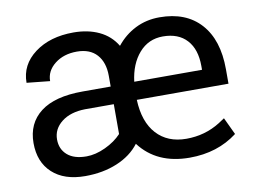

<svg xmlns="http://www.w3.org/2000/svg" viewBox="-64 -630 973 733"><g transform="rotate(-10 422.0 -264.0)"><path d="M616.2 9.8Q488.8 9.8 422.4 -78.1Q390.6 -36.1 335.4 -13.2Q280.3 9.8 211.4 9.8Q129.9 9.8 84 -32.5Q38.1 -74.7 38.1 -148.4Q38.1 -225.1 93.5 -267.6Q148.9 -310.1 256.8 -310.1H365.7V-351.6Q365.7 -403.8 338.9 -433.8Q312 -463.9 261.2 -463.9Q210 -463.9 175.8 -437Q141.6 -410.2 141.6 -370.6L51.8 -379.9Q51.8 -449.7 110.8 -493.9Q169.9 -538.1 261.2 -538.1Q317.4 -538.1 360.4 -517.8Q403.3 -497.6 427.7 -457Q458.5 -495.6 501 -516.8Q543.5 -538.1 594.7 -538.1Q697.3 -538.1 753.9 -475.3Q810.5 -412.6 810.5 -298.8V-242.7H455.1Q458.5 -156.7 501 -110.1Q543.5 -63.5 616.2 -63.5Q688.5 -63.5 747.6 -100.6L770.5 -115.7L801.8 -49.3Q724.6 9.8 616.2 9.8ZM229 -63.5Q264.2 -63.5 302.7 -81.5Q341.3 -99.6 365.7 -126V-241.7H254.4Q197.3 -240.7 163.1 -213.9Q128.9 -187 128.9 -146.5Q128.9 -108.9 154.8 -86.2Q180.7 -63.5 229 -63.5ZM594.7 -463.9Q538.6 -463.9 502.2 -422.1Q465.8 -380.4 457.5 -312.5H720.2V-327.6Q720.2 -392.1 687.5 -428Q654.8 -463.9 594.7 -463.9Z"/></g></svg>

Font: Roboto-ThirdPerson-AD3FC
Style: ThirdPerson-AD3FC
Weight: 400
Designer: Google
Version: Version 2.137; 2017